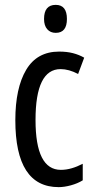

<svg xmlns="http://www.w3.org/2000/svg" viewBox="-20 -825 387 789"><path d="M221 -56Q43 -56 43 -331Q43 -463 87.5 -538Q132 -613 223 -613Q255 -613 280 -606.5Q305 -600 326 -588L301 -521Q263 -541 229 -541Q126 -541 126 -332Q126 -127 230 -127Q252 -127 274.5 -133.5Q297 -140 320 -152V-84Q299 -71 271.5 -63.5Q244 -56 221 -56ZM209 -805Q255 -805 255 -747Q255 -690 209 -690Q187 -690 174 -705Q161 -720 161 -747Q161 -805 209 -805Z"/></svg>

Font: Noto Sans Malayalam UI ExtraCondensed
Style: Regular
Weight: 400
Width: 2
Designer: Jelle Bosma - Monotype Design Team
Foundry: Monotype Imaging Inc.
Version: Version 2.104; ttfautohint (v1.8.4.7-5d5b)